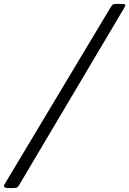

<svg xmlns="http://www.w3.org/2000/svg" viewBox="-78 -800 653 970"><path d="M510 -780H537Q552.5 -780 554.8 -776.2Q557 -772.5 551.5 -763.5L19.5 133.5Q13.5 143.5 8.5 146.8Q3.5 150 -12.5 150H-32.5Q-52 150 -56.2 144.8Q-60.5 139.5 -53.5 128.5L480.5 -762.5Q486.5 -772 490.5 -776Q494.5 -780 510 -780Z"/></svg>

Font: Besley* Medium
Style: Italic
Weight: 500
Italic angle: -13°
Designer: Owen Earl
Foundry: indestructible type*
Version: Version 3.000; ttfautohint (v1.8.3)